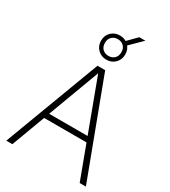

<svg xmlns="http://www.w3.org/2000/svg" viewBox="-245 -1166 1141 1286"><g transform="rotate(30 325.0 -523.0)"><path d="M17.5 0 295.5 -740H355L633 0H585L318.5 -715.5H331L64.5 0ZM144.5 -258.5 157 -299.5H493.5L505.5 -258.5ZM325.5 -804.5Q285.5 -804.5 258.8 -831.2Q232 -858 232 -898Q232 -938.5 258.8 -964.8Q285.5 -991 325.5 -991Q366 -991 392.5 -964.8Q419 -938.5 419 -898Q419 -858 392.5 -831.2Q366 -804.5 325.5 -804.5ZM325.5 -833.5Q353.5 -833.5 371.2 -850.8Q389 -868 389 -898Q389 -928 371.2 -945.2Q353.5 -962.5 325.5 -962.5Q297.5 -962.5 279.8 -945.2Q262 -928 262 -898Q262 -868 279.8 -850.8Q297.5 -833.5 325.5 -833.5ZM394.5 -952 366.5 -968.5 442.5 -1045.5H489.5Z"/></g></svg>

Font: Encode Sans SC ExtraLight
Style: Regular
Weight: 250
Designer: Multiple Designers
Foundry: Impallari Type
Version: Version 3.002